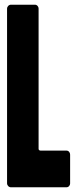

<svg xmlns="http://www.w3.org/2000/svg" viewBox="-20 -796 329 816"><path d="M27 -776H128Q135 -776 139.5 -771Q144 -766 144 -760V-163Q144 -160 146.5 -158Q149 -156 152 -156H262Q269 -156 273.5 -151Q278 -146 278 -139V-16Q278 -10 273.5 -5Q269 0 262 0H27Q20 0 15 -5Q10 -10 10 -16V-760Q10 -766 15 -771Q20 -776 27 -776Z"/></svg>

Font: Grith.
Style: Regular
Weight: 400
Designer: Yosi Nasution
Version: Version 1.000;hotconv 1.0.109;makeotfexe 2.5.65596